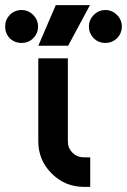

<svg xmlns="http://www.w3.org/2000/svg" viewBox="-63 -727 494 747"><path d="M86 -500V-177Q86 -104 138 -52Q190 0 263 0H288V-115H263Q237 -115 219 -133Q201 -151 201 -177V-500ZM86 -549H202L287 -707H154ZM21 -688Q-6 -688 -25 -669Q-43 -650 -43 -624Q-43 -597 -25 -578Q-6 -560 21 -560Q48 -560 66 -578Q85 -597 85 -624Q85 -650 66 -669Q47 -688 21 -688ZM347 -688Q321 -688 302 -669Q283 -650 283 -624Q283 -597 302 -578Q320 -560 347 -560Q373 -560 392 -578Q411 -597 411 -624Q411 -650 392 -669Q373 -688 347 -688Z"/></svg>

Font: Unageo
Style: SemiBold
Weight: 600
Designer: Richard Sepsi
Foundry: Richard Sepsi
Version: Version 2.000